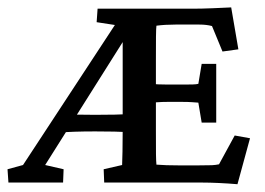

<svg xmlns="http://www.w3.org/2000/svg" viewBox="-36 -483 700 508"><path d="M592.3 4.4Q568.8 2.4 543.5 1.2Q518.1 0 498 0H239.7L238.3 -35.2L287.1 -46.4Q287.6 -60.5 288.1 -82.3Q288.6 -104 288.6 -137.7V-399.9L313.5 -411.1L83.5 -46.4L132.3 -35.2L130.9 0H-13.7L-16.1 -35.2L24.9 -46.4L284.7 -442.4L292.5 -413.1L219.7 -424.3L222.2 -460H474.1Q497.1 -460 526.4 -461.2Q555.7 -462.4 575.7 -463.4L594.7 -352.5L552.7 -346.7L524.9 -414.1Q510.3 -418 491.7 -418H428.2Q400.4 -418 377.9 -415Q377 -409.2 376.7 -386Q376.5 -362.8 376.5 -321.8V-137.7Q376.5 -94.7 376.7 -75.2Q377 -55.7 377.9 -47.4Q401.4 -45.4 438.5 -45.4H487.3Q514.6 -45.4 524.7 -45.9Q534.7 -46.4 543.5 -48.3L585 -124.5L625.5 -117.2ZM124 -132.3 137.7 -181.6Q151.4 -180.2 167.5 -179.7Q183.6 -179.2 215.8 -179.2Q245.6 -179.2 267.6 -179.7Q289.6 -180.2 307.1 -181.6V-133.3Q286.6 -134.3 266.6 -134.8Q246.6 -135.3 215.8 -135.3Q184.6 -135.3 162.1 -134.5Q139.6 -133.8 124 -132.3ZM497.6 -158.7 488.8 -211.4Q483.9 -211.9 472.9 -212.6Q461.9 -213.4 447.8 -213.4H406.2Q393.6 -213.4 382.6 -212.6Q371.6 -211.9 362.3 -211.4V-261.2Q371.6 -260.3 382.6 -259.8Q393.6 -259.3 406.2 -259.3H447.8Q461.9 -259.3 472.9 -259.5Q483.9 -259.8 488.8 -261.2L497.6 -314H536.1V-158.7Z"/></svg>

Font: Lateef Medium
Style: Regular
Weight: 500
Designer: SIL International
Foundry: SIL International
Version: Version 4.200